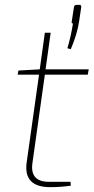

<svg xmlns="http://www.w3.org/2000/svg" viewBox="-20 -766 386 792"><path d="M272 -563 258 -567Q272 -613 281 -669Q274 -669 276 -678L285 -736Q286 -746 297 -746H308Q316 -746 315 -736L306 -676Q298 -624 272 -563ZM165 -458 114 -95Q102 -16 182 -16H271L272 0Q231 6 187 6Q76 6 90 -96L141 -458H53L56 -475L144 -480L165 -631H189L168 -480H346L342 -458Z"/></svg>

Font: Ezarion Thin
Style: Italic
Weight: 250
Italic angle: -8°
Designer: Natanael Gama
Version: Version 1.001;PS 001.001;hotconv 1.0.70;makeotf.lib2.5.58329